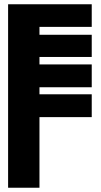

<svg xmlns="http://www.w3.org/2000/svg" viewBox="-20 -880 472 900"><path d="M165 0V-331H410V-438H165V-471H410V-578H165V-613H410V-717H165V-754H410V-860H18V0Z"/></svg>

Font: Ny Stormning
Style: Hf
Weight: 700
Designer: Robert Jablonski, Mew Too
Foundry: Cannot Into Space Fonts
Version: Version 0.90